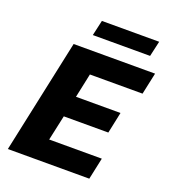

<svg xmlns="http://www.w3.org/2000/svg" viewBox="-154 -978 967 1090"><g transform="rotate(20 329.5 -433.0)"><path d="M20 0 167 -688H659L631 -557H313L282 -411H551L524 -283H255L222 -131H540L512 0ZM252 -773 273 -866H619L598 -773Z"/></g></svg>

Font: Saira Thin
Style: Bold Italic
Weight: 700
Italic angle: -12°
Version: Version 1.101